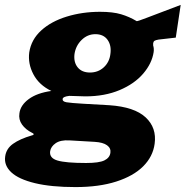

<svg xmlns="http://www.w3.org/2000/svg" viewBox="-72 -586 755 781"><path d="M-51 51Q-47 19 -19 -1Q9 -21 57 -35Q64 -36 65 -40Q65 -43 58 -46Q32 -59 17.5 -79.5Q3 -100 7 -125Q11 -158 45 -183Q79 -208 137 -216Q87 -240 64 -283.5Q41 -327 47 -373Q55 -425 95.5 -462Q136 -499 199.5 -518.5Q263 -538 335 -538Q387 -538 420.5 -528Q454 -518 484 -500Q487 -499 526 -514L663 -566L643 -433Q604 -428 573 -425Q561 -423 556.5 -420Q552 -417 551 -410V-401Q555 -389 553 -374Q546 -328 510.5 -286.5Q475 -245 414.5 -219.5Q354 -194 275 -194L210 -196Q184 -193 183 -184Q181 -173 198.5 -170Q216 -167 267 -164L373 -158Q475 -151 520.5 -108.5Q566 -66 557 -1Q550 51 510.5 90.5Q471 130 401 152.5Q331 175 235 175Q136 175 70 159Q4 143 -26 115Q-56 87 -51 51ZM377 -366Q382 -401 365.5 -424Q349 -447 316 -447Q284 -447 260 -423.5Q236 -400 231 -366Q227 -333 244 -312Q261 -291 294 -291Q327 -291 350 -312Q373 -333 377 -366ZM377 36Q380 17 363.5 5Q347 -7 313 -9L210 -15Q174 -17 154.5 -3.5Q135 10 132 29Q128 57 162 67Q196 77 278 77Q331 77 352.5 66.5Q374 56 377 36Z"/></svg>

Font: Morrison ExtraBold
Style: Regular
Weight: 800
Designer: Pablo Impallari, Rodrigo Fuenzalida (Modified by Dan O. Williams)
Version: Version 0.03;June 6, 2019;FontCreator 11.5.0.2425 64-bit; tt